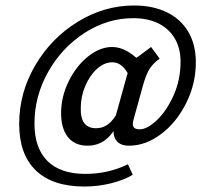

<svg xmlns="http://www.w3.org/2000/svg" viewBox="-20 -559 787 709"><path d="M50.8 -101.6Q50.8 -216.1 109.7 -316.9Q168.5 -417.7 266.5 -478.2Q364.5 -538.7 475 -538.7Q545.2 -538.7 596.8 -513.3Q648.4 -487.9 675.8 -440.7Q703.2 -393.5 703.2 -329Q703.2 -250 667.7 -178.6Q632.3 -107.3 575 -64.1Q517.7 -21 456.5 -21Q416.9 -21 404.4 -48.8Q391.9 -76.6 408.1 -133.9L463.7 -333.9Q479 -341.9 496.4 -354.4Q513.7 -366.9 537.9 -385.5L569.4 -342.7Q542.7 -322.6 530.6 -302Q518.5 -281.5 507.3 -241.1L473.4 -118.5Q467.7 -99.2 473 -90.3Q478.2 -81.5 496 -81.5Q523.4 -81.5 559.3 -115.3Q595.2 -149.2 621 -206.9Q646.8 -264.5 646.8 -331.5Q646.8 -380.6 625.4 -416.9Q604 -453.2 564.9 -472.6Q525.8 -491.9 471.8 -491.9Q377.4 -491.9 293.1 -437.9Q208.9 -383.9 158.1 -294Q107.3 -204 107.3 -103.2Q107.3 -12.1 155.2 35.5Q203.2 83.1 294.4 83.1Q337.9 83.1 377 74.2Q416.1 65.3 452.4 47.6L470.2 86.3Q438.7 105.6 390.7 117.7Q342.7 129.8 291.9 129.8Q174.2 129.8 112.5 70.6Q50.8 11.3 50.8 -101.6ZM205.6 -145.2Q206.5 -204 234.3 -260.1Q262.1 -316.1 305.6 -350.8Q349.2 -385.5 394.4 -385.5Q423.4 -385.5 452.8 -368.1Q482.3 -350.8 509.7 -317.7L457.3 -276.6Q446.8 -301.6 430.6 -315.3Q414.5 -329 395.2 -329Q365.3 -329 338.7 -305.2Q312.1 -281.5 295.2 -242.3Q278.2 -203.2 278.2 -159.7Q277.4 -122.6 291.5 -104Q305.6 -85.5 334.7 -85.5Q359.7 -85.5 379 -100Q398.4 -114.5 416.1 -146.8L412.9 -102.4Q396.8 -62.9 368.5 -41.9Q340.3 -21 303.2 -21Q255.6 -21 230.2 -53.6Q204.8 -86.3 205.6 -145.2Z"/></svg>

Font: Playfair Micro SmCond SmLight
Style: Regular
Weight: 360
Width: 4
Designer: Claus Eggers Sørensen
Foundry: Claus Eggers Sørensen
Version: Version 2.100;Glyphs 3.2 (3219)